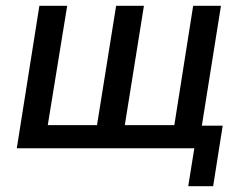

<svg xmlns="http://www.w3.org/2000/svg" viewBox="-20 -512 847 663"><path d="M630 131 651 0H38L116 -492H212L145 -80H315L381 -492H477L411 -80H582L647 -492H743L677 -78H749L716 131Z"/></svg>

Font: Nunito Sans 10pt SemiCondensed SemiBold
Style: Italic
Weight: 600
Width: 4
Italic angle: -9°
Designer: Vernon Adams
Foundry: Vernon Adams
Version: Version 3.101;gftools[0.9.27]